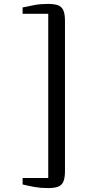

<svg xmlns="http://www.w3.org/2000/svg" viewBox="-20 -824 444 981"><path d="M224 137Q188.5 137 157.2 131.5Q126 126 95.5 118.5V85.5H226.5V-753.5H95.5V-786Q124.5 -792.5 155.8 -798.2Q187 -804 224 -804Q256 -804 275.2 -797.5Q294.5 -791 303.2 -772.2Q312 -753.5 312 -716.5V49.5Q312 86 303.2 105Q294.5 124 275.2 130.5Q256 137 224 137Z"/></svg>

Font: Merriweather 72pt
Style: Regular
Weight: 400
Version: Version 2.100